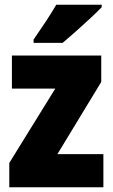

<svg xmlns="http://www.w3.org/2000/svg" viewBox="-20 -786 474 806"><path d="M414 0H19V-102L212 -414H30V-553H405V-442L221 -139H414ZM407 -756Q390 -738 361 -711Q332 -684 300 -655.5Q268 -627 243 -606H121V-620Q146 -656 171.5 -694.5Q197 -733 216 -766H407Z"/></svg>

Font: Noto Sans Bengali Condensed Black
Style: Regular
Weight: 900
Width: 3
Designer: Joana Ranito - Universal Thirst; Jelle Bosma - Monotype Design Team
Foundry: Universal Thirst ehf.
Version: Version 3.000; ttfautohint (v1.8.4.7-5d5b)